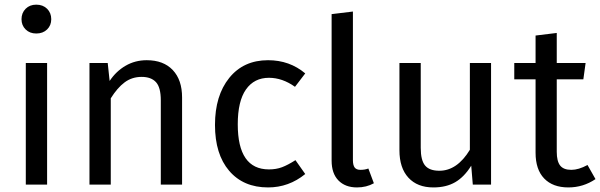

<svg xmlns="http://www.w3.org/2000/svg" viewBox="-20 -800 2601 832"><path d="M137.2 -779.8Q166 -779.8 184.1 -762Q202.1 -744.1 202.1 -716.8Q202.1 -689.9 184.1 -672.4Q166 -654.8 137.2 -654.8Q108.9 -654.8 91.1 -672.4Q73.2 -689.9 73.2 -716.8Q73.2 -744.1 91.1 -762Q108.9 -779.8 137.2 -779.8ZM184.1 -526.9V0H91.8V-526.9Z M615.7 -539.1Q688.5 -539.1 728.8 -496.3Q769 -453.6 769 -377.9V0H676.8V-365.2Q676.8 -421.4 655.8 -444.1Q634.8 -466.8 593.8 -466.8Q551.8 -466.8 520 -443.1Q488.3 -419.4 460 -374V0H367.7V-526.9H446.8L455.1 -449.2Q482.9 -491.2 524.2 -515.1Q565.4 -539.1 615.7 -539.1Z M1141.6 -539.1Q1234.9 -539.1 1302.7 -481.9L1258.3 -423.8Q1203.6 -462.9 1145.5 -462.9Q1081.5 -462.9 1045.9 -412.4Q1010.3 -361.8 1010.3 -261.2Q1010.3 -65.9 1145.5 -65.9Q1176.8 -65.9 1202.1 -75.4Q1227.5 -85 1260.3 -106L1302.7 -45.9Q1231.4 12.2 1141.6 12.2Q1034.7 12.2 973.1 -59.8Q911.6 -131.8 911.6 -258.8Q911.6 -385.7 973.4 -462.4Q1035.2 -539.1 1141.6 -539.1Z M1526.9 12.2Q1476.1 12.2 1446.5 -18.1Q1417 -48.3 1417 -104V-738.8L1509.3 -750V-106Q1509.3 -84.5 1516.8 -74.2Q1524.4 -64 1542 -64Q1561.5 -64 1576.2 -69.8L1600.1 -5.9Q1567.9 12.2 1526.9 12.2Z M2107.9 -526.9V0H2028.8L2022 -82Q1991.7 -33.2 1952.6 -10.5Q1913.6 12.2 1857.9 12.2Q1788.6 12.2 1749.8 -30Q1710.9 -72.3 1710.9 -148.9V-526.9H1803.2V-159.2Q1803.2 -105.5 1822 -82.8Q1840.8 -60.1 1883.8 -60.1Q1960.9 -60.1 2016.1 -150.9V-526.9Z M2525.9 -85 2560.5 -23.9Q2507.3 12.2 2442.9 12.2Q2375.5 12.2 2338.1 -26.6Q2300.8 -65.4 2300.8 -138.2V-456.1H2208.5V-526.9H2300.8V-646L2392.6 -657.2V-526.9H2517.6L2507.8 -456.1H2392.6V-142.1Q2392.6 -101.6 2407.2 -82.8Q2421.9 -64 2455.6 -64Q2487.3 -64 2525.9 -85Z"/></svg>

Font: FiraGO
Style: Regular
Weight: 400
Designer: bBox Type
Foundry: bBox Type GmbH
Version: Version 1.001;PS 001.001;hotconv 1.0.88;makeotf.lib2.5.64775